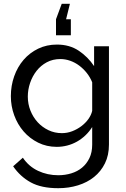

<svg xmlns="http://www.w3.org/2000/svg" viewBox="-20 -765 663 1008"><path d="M278 6Q225 6 180.5 -16Q136 -38 104 -75Q72 -112 54.5 -160Q37 -208 37 -260Q37 -315 54.5 -364.5Q72 -414 104 -451Q136 -488 180.5 -509.5Q225 -531 279 -531Q345 -531 393 -499Q441 -467 474 -418V-522H552V-6Q552 50 531 92.5Q510 135 474 164Q438 193 389.5 208Q341 223 286 223Q197 223 141.5 192.5Q86 162 49 108L100 63Q131 109 180 132Q229 155 286 155Q322 155 354.5 145Q387 135 411 115Q435 95 449.5 65Q464 35 464 -6V-98Q449 -74 428.5 -54.5Q408 -35 384 -21.5Q360 -8 333 -1Q306 6 278 6ZM305 -66Q333 -66 359 -76Q385 -86 407 -102.5Q429 -119 444 -140Q459 -161 464 -183V-333Q453 -360 435.5 -382Q418 -404 396 -420.5Q374 -437 348.5 -446Q323 -455 297 -455Q257 -455 225.5 -438Q194 -421 172 -393Q150 -365 138 -329.5Q126 -294 126 -258Q126 -219 140 -184Q154 -149 178 -123Q202 -97 234.5 -81.5Q267 -66 305 -66ZM347 -745 327 -664H352V-580H274V-664L304 -745Z"/></svg>

Font: Raleway Medium Alt1
Style: Regular
Weight: 500
Designer: Matt McInerney, Pablo Impallari, Rodrigo Fuenzalida
Foundry: Matt McInerney, Pablo Impallari, Rodrigo Fuenzalida
Version: Version 3.000g; ttfautohint (v1.5) -l 8 -r 28 -G 28 -x 14 -D